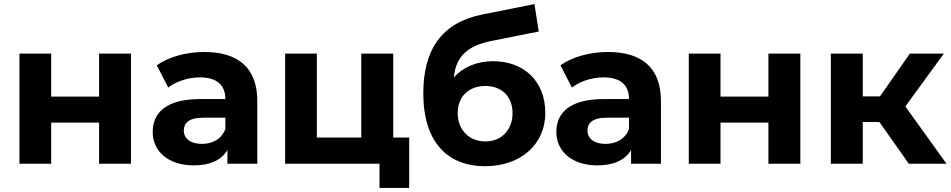

<svg xmlns="http://www.w3.org/2000/svg" viewBox="-20 -800 4646 938"><path d="M75 0H230V-201H464V0H620V-538H464V-328H230V-538H75Z M978 -546C892 -546 805 -523 746 -481L802 -372C841 -403 900 -422 957 -422C1041 -422 1081 -383 1081 -316H957C793 -316 726 -250 726 -155C726 -62 801 8 927 8C1006 8 1062 -18 1091 -67V0H1237V-307C1237 -470 1142 -546 978 -546ZM966 -97C911 -97 878 -123 878 -162C878 -198 901 -225 974 -225H1081V-170C1063 -121 1018 -97 966 -97Z M1901 -128V-538H1745V-128H1528V-538H1373V0H1834V118H1979V-128Z M2388 -501C2309 -501 2243 -472 2197 -422C2208 -525 2263 -577 2386 -601L2612 -646L2591 -780L2335 -729C2138 -689 2048 -558 2048 -344C2048 -105 2167 12 2350 12C2521 12 2644 -92 2644 -249C2644 -400 2543 -501 2388 -501ZM2351 -109C2272 -109 2216 -166 2216 -247C2216 -329 2271 -380 2351 -380C2431 -380 2484 -329 2484 -247C2484 -169 2433 -109 2351 -109Z M2950 -546C2864 -546 2777 -523 2718 -481L2774 -372C2813 -403 2872 -422 2929 -422C3013 -422 3053 -383 3053 -316H2929C2765 -316 2698 -250 2698 -155C2698 -62 2773 8 2899 8C2978 8 3034 -18 3063 -67V0H3209V-307C3209 -470 3114 -546 2950 -546ZM2938 -97C2883 -97 2850 -123 2850 -162C2850 -198 2873 -225 2946 -225H3053V-170C3035 -121 2990 -97 2938 -97Z M3345 0H3500V-201H3734V0H3890V-538H3734V-328H3500V-538H3345Z M4420 0H4604L4403 -280L4591 -538H4425L4279 -329H4195V-538H4039V0H4195V-204H4276Z"/></svg>

Font: Talent SemiBold
Style: Bold
Weight: 700
Designer: Mike Powis
Version: Version 1.001;hotconv 1.0.109;makeotfexe 2.5.65596